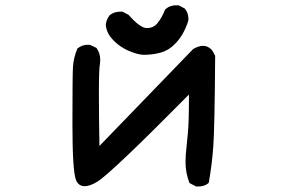

<svg xmlns="http://www.w3.org/2000/svg" viewBox="-20 -670 1040 708"><path d="M664.1 -72.3Q664.1 -85 665 -98.6L672.9 -180.7Q676.8 -215.8 676.8 -321.3Q389.6 -31.2 338.9 0Q311.5 16.6 292 16.6Q270.5 16.6 260.7 -4.9Q247.1 -37.1 247.1 -212.4Q247.1 -387.7 249 -421.9Q251 -456.1 264.6 -489.3L265.6 -491.2Q282.2 -504.9 303.7 -504.9Q311.5 -504.9 313.5 -503.9L335.9 -493.2L336.9 -491.2Q349.6 -473.6 349.6 -449.2Q349.6 -442.4 348.6 -434.6Q344.7 -418 344.7 -327.6Q344.7 -237.3 346.7 -131.8L692.4 -489.3Q712.9 -501 729 -501Q745.1 -501 758.8 -488.3Q766.6 -479.5 773.4 -463.9V-461.9Q771.5 -198.2 766.6 -130.9Q761.7 -63.5 750 2.9L748 5.9Q733.4 17.6 711.9 17.6Q709 17.6 703.1 17.6L678.7 4.9Q664.1 -32.2 664.1 -72.3ZM422.9 -627Q425.8 -627 431.6 -627L454.1 -615.2Q497.1 -566.4 521.5 -566.4Q545.9 -566.4 561 -585Q576.2 -603.5 588.9 -634.8Q599.6 -644.5 609.9 -647.5Q620.1 -650.4 627 -650.4Q633.8 -650.4 638.7 -650.4L661.1 -638.7Q674.8 -623 674.8 -600.6Q674.8 -593.8 673.8 -591.8Q657.2 -540 625 -507.8Q602.5 -484.4 572.8 -476.1Q543 -467.8 508.8 -467.8Q490.2 -468.8 464.8 -478.5Q422.9 -494.1 394.5 -525.4Q372.1 -549.8 370.1 -579.1Q372.1 -598.6 384.8 -614.3Q401.4 -627 422.9 -627Z"/></svg>

Font: JasonHandwriting2
Style: SemiBold
Weight: 600
Version: Version 1.04.7